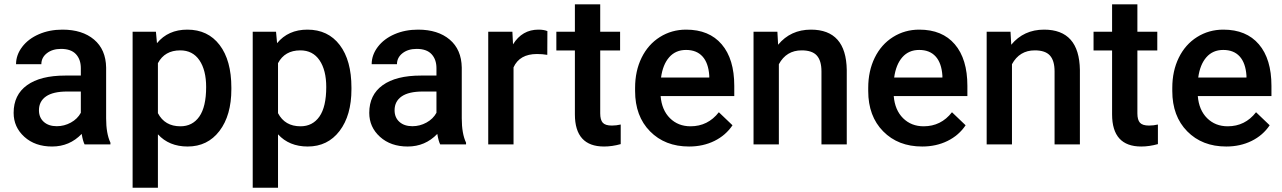

<svg xmlns="http://www.w3.org/2000/svg" viewBox="-20 -677 6011 900"><path d="M376.5 0Q368.7 -15.1 362.8 -49.3Q306.2 9.8 224.1 9.8Q144.5 9.8 94.2 -35.6Q43.9 -81.1 43.9 -147.9Q43.9 -232.4 106.7 -277.6Q169.4 -322.8 286.1 -322.8H358.9V-357.4Q358.9 -398.4 335.9 -423.1Q313 -447.8 266.1 -447.8Q225.6 -447.8 199.7 -427.5Q173.8 -407.2 173.8 -376H55.2Q55.2 -419.4 84 -457.3Q112.8 -495.1 162.4 -516.6Q211.9 -538.1 272.9 -538.1Q365.7 -538.1 420.9 -491.5Q476.1 -444.8 477.5 -360.4V-122.1Q477.5 -50.8 497.6 -8.3V0ZM246.1 -85.4Q281.2 -85.4 312.3 -102.5Q343.3 -119.6 358.9 -148.4V-248H294.9Q229 -248 195.8 -225.1Q162.6 -202.1 162.6 -160.2Q162.6 -126 185.3 -105.7Q208 -85.4 246.1 -85.4Z M1064.5 -258.8Q1064.5 -136.2 1008.8 -63.2Q953.1 9.8 859.4 9.8Q772.5 9.8 720.2 -47.4V203.1H601.6V-528.3H710.9L715.8 -474.6Q768.1 -538.1 857.9 -538.1Q954.6 -538.1 1009.5 -466.1Q1064.5 -394 1064.5 -266.1ZM946.3 -269Q946.3 -348.1 914.8 -394.5Q883.3 -440.9 824.7 -440.9Q752 -440.9 720.2 -380.9V-146.5Q752.4 -85 825.7 -85Q882.3 -85 914.3 -130.6Q946.3 -176.3 946.3 -269Z M1627.4 -258.8Q1627.4 -136.2 1571.8 -63.2Q1516.1 9.8 1422.4 9.8Q1335.4 9.8 1283.2 -47.4V203.1H1164.6V-528.3H1273.9L1278.8 -474.6Q1331.1 -538.1 1420.9 -538.1Q1517.6 -538.1 1572.5 -466.1Q1627.4 -394 1627.4 -266.1ZM1509.3 -269Q1509.3 -348.1 1477.8 -394.5Q1446.3 -440.9 1387.7 -440.9Q1314.9 -440.9 1283.2 -380.9V-146.5Q1315.4 -85 1388.7 -85Q1445.3 -85 1477.3 -130.6Q1509.3 -176.3 1509.3 -269Z M2043.5 0Q2035.6 -15.1 2029.8 -49.3Q1973.1 9.8 1891.1 9.8Q1811.5 9.8 1761.2 -35.6Q1710.9 -81.1 1710.9 -147.9Q1710.9 -232.4 1773.7 -277.6Q1836.4 -322.8 1953.1 -322.8H2025.9V-357.4Q2025.9 -398.4 2002.9 -423.1Q1980 -447.8 1933.1 -447.8Q1892.6 -447.8 1866.7 -427.5Q1840.8 -407.2 1840.8 -376H1722.2Q1722.2 -419.4 1751 -457.3Q1779.8 -495.1 1829.3 -516.6Q1878.9 -538.1 1939.9 -538.1Q2032.7 -538.1 2087.9 -491.5Q2143.1 -444.8 2144.5 -360.4V-122.1Q2144.5 -50.8 2164.6 -8.3V0ZM1913.1 -85.4Q1948.2 -85.4 1979.2 -102.5Q2010.3 -119.6 2025.9 -148.4V-248H1961.9Q1896 -248 1862.8 -225.1Q1829.6 -202.1 1829.6 -160.2Q1829.6 -126 1852.3 -105.7Q1875 -85.4 1913.1 -85.4Z M2545.4 -419.9Q2522 -423.8 2497.1 -423.8Q2415.5 -423.8 2387.2 -361.3V0H2268.6V-528.3H2381.8L2384.8 -469.2Q2427.7 -538.1 2503.9 -538.1Q2529.3 -538.1 2545.9 -531.2Z M2793.5 -656.7V-528.3H2886.7V-440.4H2793.5V-145.5Q2793.5 -115.2 2805.4 -101.8Q2817.4 -88.4 2848.1 -88.4Q2868.7 -88.4 2889.6 -93.3V-1.5Q2849.1 9.8 2811.5 9.8Q2674.8 9.8 2674.8 -141.1V-440.4H2587.9V-528.3H2674.8V-656.7Z M3210 9.8Q3097.2 9.8 3027.1 -61.3Q2957 -132.3 2957 -250.5V-265.1Q2957 -344.2 2987.5 -406.5Q3018.1 -468.8 3073.2 -503.4Q3128.4 -538.1 3196.3 -538.1Q3304.2 -538.1 3363 -469.2Q3421.9 -400.4 3421.9 -274.4V-226.6H3076.7Q3082 -161.1 3120.4 -123Q3158.7 -85 3216.8 -85Q3298.3 -85 3349.6 -150.9L3413.6 -89.8Q3381.8 -42.5 3328.9 -16.4Q3275.9 9.8 3210 9.8ZM3195.8 -442.9Q3147 -442.9 3116.9 -408.7Q3086.9 -374.5 3078.6 -313.5H3304.7V-322.3Q3300.8 -381.8 3272.9 -412.4Q3245.1 -442.9 3195.8 -442.9Z M3624 -528.3 3627.4 -467.3Q3686 -538.1 3781.2 -538.1Q3946.3 -538.1 3949.2 -349.1V0H3830.6V-342.3Q3830.6 -392.6 3808.8 -416.7Q3787.1 -440.9 3737.8 -440.9Q3666 -440.9 3630.9 -376V0H3512.2V-528.3Z M4302.7 9.8Q4189.9 9.8 4119.9 -61.3Q4049.8 -132.3 4049.8 -250.5V-265.1Q4049.8 -344.2 4080.3 -406.5Q4110.8 -468.8 4166 -503.4Q4221.2 -538.1 4289.1 -538.1Q4397 -538.1 4455.8 -469.2Q4514.6 -400.4 4514.6 -274.4V-226.6H4169.4Q4174.8 -161.1 4213.1 -123Q4251.5 -85 4309.6 -85Q4391.1 -85 4442.4 -150.9L4506.3 -89.8Q4474.6 -42.5 4421.6 -16.4Q4368.7 9.8 4302.7 9.8ZM4288.6 -442.9Q4239.7 -442.9 4209.7 -408.7Q4179.7 -374.5 4171.4 -313.5H4397.5V-322.3Q4393.6 -381.8 4365.7 -412.4Q4337.9 -442.9 4288.6 -442.9Z M4716.8 -528.3 4720.2 -467.3Q4778.8 -538.1 4874 -538.1Q5039.1 -538.1 5042 -349.1V0H4923.3V-342.3Q4923.3 -392.6 4901.6 -416.7Q4879.9 -440.9 4830.6 -440.9Q4758.8 -440.9 4723.6 -376V0H4605V-528.3Z M5311.5 -656.7V-528.3H5404.8V-440.4H5311.5V-145.5Q5311.5 -115.2 5323.5 -101.8Q5335.4 -88.4 5366.2 -88.4Q5386.7 -88.4 5407.7 -93.3V-1.5Q5367.2 9.8 5329.6 9.8Q5192.9 9.8 5192.9 -141.1V-440.4H5106V-528.3H5192.9V-656.7Z M5728 9.8Q5615.2 9.8 5545.2 -61.3Q5475.1 -132.3 5475.1 -250.5V-265.1Q5475.1 -344.2 5505.6 -406.5Q5536.1 -468.8 5591.3 -503.4Q5646.5 -538.1 5714.4 -538.1Q5822.3 -538.1 5881.1 -469.2Q5939.9 -400.4 5939.9 -274.4V-226.6H5594.7Q5600.1 -161.1 5638.4 -123Q5676.8 -85 5734.9 -85Q5816.4 -85 5867.7 -150.9L5931.6 -89.8Q5899.9 -42.5 5846.9 -16.4Q5793.9 9.8 5728 9.8ZM5713.9 -442.9Q5665 -442.9 5635 -408.7Q5605 -374.5 5596.7 -313.5H5822.8V-322.3Q5818.8 -381.8 5791 -412.4Q5763.2 -442.9 5713.9 -442.9Z"/></svg>

Font: Vazir Medium FD
Style: Medium-FD
Weight: 500
Designer: Saber Rastikerdar
Foundry: Saber Rastikerdar
Version: Version 30.0.0